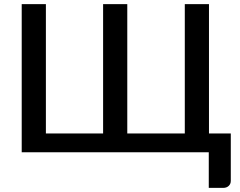

<svg xmlns="http://www.w3.org/2000/svg" viewBox="-20 -740 1168 933"><path d="M1101.5 -91.5V139Q1101.5 154 1091.2 163.5Q1081 173 1064.5 173H994.5V0H85.5V-720H203V-91.5H481V-720H598.5V-91.5H878V-720H995.5V-91.5Z"/></svg>

Font: Lato SemiBold
Style: Regular
Weight: 600
Designer: Lukasz Dziedzic with Adam Twardoch and Botio Nikoltchev
Foundry: tyPoland Lukasz Dziedzic
Version: Version 2.015; 2015-08-06; http://www.latofonts.com/